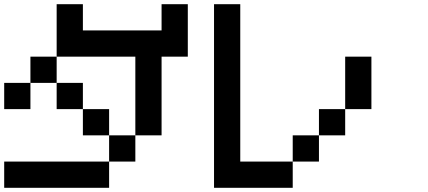

<svg xmlns="http://www.w3.org/2000/svg" viewBox="-20 -895 2040 915"><path d="M0 0V-125H500V0ZM0 -375V-500H125V-375ZM250 -625V-500H125V-625ZM250 -500H375V-375H250ZM250 -875H375V-750H750V-875H875V-625H750V-250H625V-625H250ZM500 -250H625V-125H500ZM500 -375V-250H375V-375Z M1000 0V-875H1125V-125H1375V0ZM1375 -125V-250H1500V-125ZM1500 -250V-375H1625V-250ZM1625 -625H1750V-375H1625Z"/></svg>

Font: Galmuri7 Regular
Style: Regular
Weight: 400
Designer: Lee Minseo (quiple)
Version: Version 2.399;hotconv 1.1.1;makeotfexe 2.6.0 DEVELOPMENT